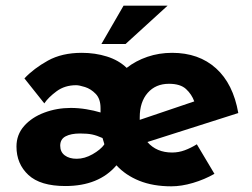

<svg xmlns="http://www.w3.org/2000/svg" viewBox="-20 -644 889 676"><path d="M210 11Q122 11 80 -28Q38 -67 38 -128Q38 -170 65 -200.5Q92 -231 136 -247.5Q180 -264 229 -264Q256 -264 283.5 -259.5Q311 -255 334 -248V-263Q334 -296 317 -313.5Q300 -331 279.5 -337.5Q259 -344 248 -344Q208 -344 179 -322.5Q150 -301 136 -280L66 -368Q99 -403 148.5 -430.5Q198 -458 268 -458Q315 -458 356.5 -445Q398 -432 426 -405Q458 -430 499 -444Q540 -458 586 -458Q680 -458 740.5 -403.5Q801 -349 819 -246L499 -144Q531 -107 586 -107Q609 -107 630.5 -115Q652 -123 673 -136L735 -32Q700 -12 659.5 0Q619 12 583 12Q519 12 470.5 -7.5Q422 -27 390 -62Q328 11 210 11ZM472 -231Q472 -226 472 -222L664 -287Q655 -312 635 -330.5Q615 -349 575 -349Q528 -349 500 -317Q472 -285 472 -231ZM192 -131Q192 -109 208 -97Q224 -85 250 -85Q278 -85 306 -101Q334 -117 347 -135V-138Q344 -148 341 -158Q321 -167 304.5 -170.5Q288 -174 262 -174Q230 -174 211 -164Q192 -154 192 -131ZM570 -624 422 -489H337L415 -624Z"/></svg>

Font: Synthetic
Style: Bold
Weight: 700
Designer: Santiago Orozco
Foundry: Typemade
Version: Version 2.000; ttfautohint (v1.8.4.7-5d5b)